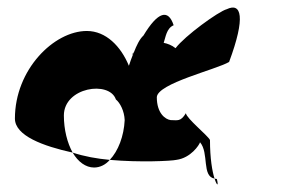

<svg xmlns="http://www.w3.org/2000/svg" viewBox="-20 -524 767 502"><path d="M19 -214C19 -169 93 -142 170 -125C156 -150 147 -185 147 -222C147 -296 266 -314 283 -264C294 -255 305 -234 306 -210C304 -168 289 -129 267 -106C345 -99 428 -103 441 -106C479 -111 501 -145 503 -152C527 -124 507 -63 541 -57C535 -75 529 -110 529 -158C523 -170 468 -214 466 -228C452 -205 444 -210 426 -210C412 -212 390 -228 390 -270C392 -306 545 -342 579 -362C623 -480 611 -518 573 -500C551 -494 463 -430 439 -398C429 -406 418 -410 408 -412C413 -426 415 -450 434 -458C420 -501 393 -494 355 -431C345 -422 337 -405 330 -387C324 -382 325 -380 325 -380C327 -382 327 -384 329 -385C324 -373 320 -361 317 -352C296 -403 257 -443 207 -443C121 -443 19 -342 19 -214ZM170 -125C184 -101 204 -86 226 -86C241 -86 256 -93 267 -106C234 -109 200 -115 170 -125ZM541 -57C547 -38 552 -36 547 -56C545 -56 543 -57 541 -57Z"/></svg>

Font: Ampere
Style: UltCnd
Weight: 400
Version: Version 1